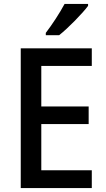

<svg xmlns="http://www.w3.org/2000/svg" viewBox="-20 -961 543 981"><path d="M430 -931V-941H310C286 -896 247 -836 214 -793V-781H282C328 -817 402 -893 430 -931ZM449 0V-91H191V-327H433V-417H191V-624H449V-714H86V0Z"/></svg>

Font: Noto Sans Devanagari UI SemiCondensed Medium
Style: Regular
Weight: 500
Width: 4
Designer: Jelle Bosma - Monotype Design Team
Foundry: Monotype Imaging Inc.
Version: Version 2.004